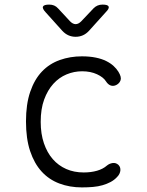

<svg xmlns="http://www.w3.org/2000/svg" viewBox="-20 -805 640 835"><path d="M93 -277Q93 -352 111.5 -406Q130 -460 162.5 -494Q195 -528 240 -544Q285 -560 336 -560Q370 -560 396.5 -554.5Q423 -549 442 -539.5Q461 -530 474 -518Q487 -506 495 -493Q509 -470 504.5 -456.5Q500 -443 487 -436Q474 -429 462 -433Q450 -437 441 -451Q430 -469 402 -482Q374 -495 337 -495Q302 -495 269.5 -481.5Q237 -468 212 -440.5Q187 -413 172 -372Q157 -331 157 -275Q157 -223 171 -182Q185 -141 209.5 -113Q234 -85 268 -70Q302 -55 344 -55Q376 -55 402 -62.5Q428 -70 445 -85Q456 -94 470 -96Q484 -98 495 -88Q500 -83 502 -77Q504 -71 503.5 -64Q503 -57 499.5 -49.5Q496 -42 489 -35Q477 -22 461 -13.5Q445 -5 426 0.5Q407 6 384.5 8Q362 10 336 10Q283 10 238 -7Q193 -24 161 -59Q129 -94 111 -148Q93 -202 93 -277ZM194 -785Q206 -785 215.5 -781Q225 -777 233 -768L285 -712Q297 -700 309 -700Q321 -700 333 -712L387 -769Q395 -777 404.5 -781Q414 -785 426 -785Q449 -785 452.5 -776.5Q456 -768 440 -752L367 -671Q355 -658 340.5 -651.5Q326 -645 309 -645Q292 -645 277.5 -651.5Q263 -658 251 -671L179 -751Q163 -768 167 -776.5Q171 -785 194 -785Z"/></svg>

Font: Maple Mono NL ExtraLight
Style: Regular
Weight: 275
Monospace: yes
Designer: subframe7536
Version: Version 7.000